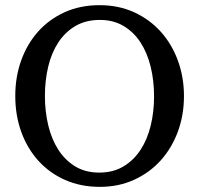

<svg xmlns="http://www.w3.org/2000/svg" viewBox="-20 -707 771 743"><path d="M576.2 -334Q576.2 -395 563 -449Q549.8 -502.9 523.4 -543.2Q497.1 -583.5 457.8 -606.7Q418.5 -629.9 366.2 -629.9Q312 -629.9 272 -606.4Q231.9 -583 205.6 -542.7Q179.2 -502.4 166.5 -449Q153.8 -395.5 153.8 -335.9Q153.8 -275.9 166.7 -221.9Q179.7 -168 205.8 -127.4Q231.9 -86.9 271.2 -63Q310.5 -39.1 363.8 -39.1Q418 -39.1 457.8 -63Q497.6 -86.9 523.9 -127.2Q550.3 -167.5 563.2 -220.9Q576.2 -274.4 576.2 -334ZM691.9 -335Q691.9 -262.2 668.5 -198.2Q645 -134.3 602.3 -86.7Q559.6 -39.1 499.5 -11.5Q439.5 16.1 366.2 16.1Q292.5 16.1 232.2 -10.5Q171.9 -37.1 128.9 -84.5Q85.9 -131.8 62.5 -196Q39.1 -260.3 39.1 -335.9Q39.1 -409.2 62 -473.1Q85 -537.1 127.4 -584.7Q169.9 -632.3 230.2 -659.7Q290.5 -687 365.2 -687Q439.5 -687 499.8 -659.2Q560.1 -631.3 602.8 -583.5Q645.5 -535.6 668.7 -471.7Q691.9 -407.7 691.9 -335Z"/></svg>

Font: Charis SIL Phon
Style: Regular
Weight: 400
Foundry: SIL International
Version: Version 5.000